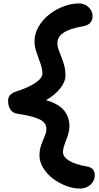

<svg xmlns="http://www.w3.org/2000/svg" viewBox="-20 -868 577 1114"><path d="M209 34.2Q209 1.5 219 -26.4Q229 -54.2 239 -76.9Q249 -99.6 249 -120.1Q249 -155.3 211.2 -174.8Q173.3 -194.3 82 -208Q55.2 -211.4 41 -231.4Q26.9 -251.5 26.9 -284.2Q26.9 -320.3 69.8 -335.9Q143.6 -358.9 184.8 -387Q226.1 -415 226.1 -440.9Q226.1 -468.3 214.6 -499.8Q203.1 -531.2 191.7 -564.7Q180.2 -598.1 180.2 -629.9Q180.2 -672.4 203.9 -713.1Q227.5 -753.9 264.4 -783.2Q301.3 -812.5 347.7 -830.3Q394 -848.1 438 -848.1Q471.7 -848.1 494.4 -825.9Q517.1 -803.7 517.1 -773.9Q517.1 -724.1 458 -714.8Q313 -690.4 313 -618.2Q313 -595.2 324.7 -566.9Q336.4 -538.6 348.1 -503.7Q359.9 -468.8 359.9 -430.2Q359.9 -393.6 329.3 -355Q298.8 -316.4 247.1 -287.1Q321.8 -264.6 352.3 -226.3Q382.8 -188 382.8 -136.2Q382.8 -102.1 364 -55.4Q345.2 -8.8 345.2 14.2Q345.2 42.5 381.1 64.5Q417 86.4 481 97.2Q505.9 101.1 517.8 113.3Q529.8 125.5 529.8 148.9Q529.8 181.2 505.1 203.6Q480.5 226.1 442.9 226.1Q405.3 226.1 363.8 210.4Q322.3 194.8 288.1 169.2Q253.9 143.6 231.4 107.4Q209 71.3 209 34.2Z"/></svg>

Font: Shantell Sans Irregular Bouncy
Style: Regular
Weight: 600
Designer: Stephen Nixon, Anya Danilova, Shantell Martin
Foundry: Arrow Type
Version: Version 1.006;[9816181b4]